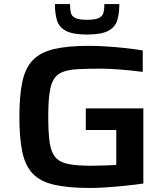

<svg xmlns="http://www.w3.org/2000/svg" viewBox="-20 -923 821 951"><path d="M425 8Q317 8 248 -8Q179 -24 142 -63Q105 -102 90.5 -170.5Q76 -239 76 -344Q76 -449 90.5 -517.5Q105 -586 142.5 -625Q180 -664 247.5 -680Q315 -696 422 -696Q460 -696 506.5 -693Q553 -690 600 -685Q647 -680 687 -673V-567Q624 -575 569.5 -579Q515 -583 484 -583Q415 -583 368 -580.5Q321 -578 291.5 -567Q262 -556 246.5 -530.5Q231 -505 225 -460Q219 -415 219 -344Q219 -265 226 -217Q233 -169 254.5 -144Q276 -119 318.5 -110.5Q361 -102 431 -102Q462 -102 499 -103.5Q536 -105 556 -106V-279H405V-386H690V-14Q648 -8 600 -3Q552 2 506.5 5Q461 8 425 8ZM411 -752Q339 -752 305 -771Q271 -790 261.5 -824.5Q252 -859 252 -903H327Q327 -879 330.5 -861.5Q334 -844 351.5 -834.5Q369 -825 411 -825Q453 -825 471 -834.5Q489 -844 493 -861.5Q497 -879 497 -903H571Q571 -859 561.5 -824.5Q552 -790 517.5 -771Q483 -752 411 -752Z"/></svg>

Font: Saira Expanded SemiBold
Style: Regular
Weight: 600
Width: 7
Designer: Hector Gatti with collaboration of the Omnibus-Type team
Foundry: Omnibus-Type
Version: Version 1.100; ttfautohint (v1.8.3)